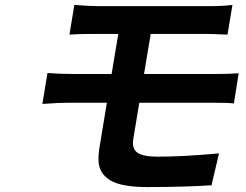

<svg xmlns="http://www.w3.org/2000/svg" viewBox="-20 -723 996 776"><path d="M151.3 -302.9 171.9 -427.9Q220.9 -424 276.3 -424H431.1L458.1 -585.9H354Q298.7 -585.9 260.7 -583.1L280.5 -703.1Q345.2 -698.2 372.5 -698.2H832.4Q880.3 -698.2 919.4 -703.1L899.5 -583.1Q833.1 -585.9 813.9 -585.9H589.1L562.1 -424H851.2Q910.9 -424 944.6 -426.8L925.4 -305Q898.8 -307.9 834.9 -307.9H543L518.8 -161.9Q512.1 -122.9 535 -106.4Q557.9 -89.8 615.8 -89.8Q720.5 -89.8 865.1 -103L834.9 25.9Q721.2 33 573.5 33Q522 33 484.9 26.1Q447.8 19.2 425.8 5.9Q403.8 -7.5 391.7 -26.6Q379.6 -45.8 378.4 -70Q377.1 -94.1 381.4 -122.9L411.9 -307.9H257.1Q220.2 -307.9 151.3 -302.9Z"/></svg>

Font: Karasuma Gothic
Style: Bold Italic
Weight: 700
Italic angle: 9.39998°
Designer: Rasmus Andersson / Ryoko Nishizuka
Foundry: Genbu
Version: Version 1.00